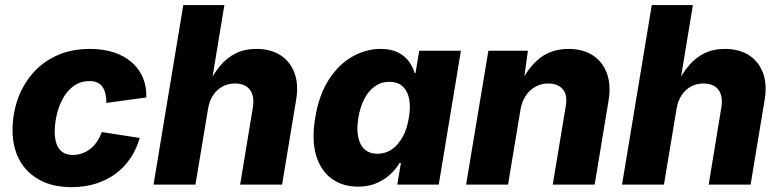

<svg xmlns="http://www.w3.org/2000/svg" viewBox="-20 -748 3162 778"><path d="M270 10.3Q194.8 10.3 141.4 -18.3Q87.9 -46.9 59.3 -98.9Q30.8 -150.9 30.8 -220.7Q30.8 -283.2 50.5 -342Q70.3 -400.9 109.9 -447.8Q149.4 -494.6 208.3 -522.2Q267.1 -549.8 344.7 -549.8Q397.5 -549.8 439.9 -536.1Q482.4 -522.5 512.7 -496.6Q543 -470.7 558.6 -434.3Q574.2 -397.9 572.8 -353L411.1 -331.1Q411.1 -351.6 407.2 -367.9Q403.3 -384.3 395.5 -395.8Q387.7 -407.2 374.8 -413.3Q361.8 -419.4 343.3 -419.4Q306.2 -419.4 279.1 -399.9Q252 -380.4 234.9 -348.9Q217.8 -317.4 209.7 -281.7Q201.7 -246.1 201.7 -214.4Q201.7 -185.1 209.5 -163.8Q217.3 -142.6 233.9 -131.3Q250.5 -120.1 275.9 -120.1Q294.9 -120.1 312.7 -126.5Q330.6 -132.8 345.9 -144.8Q361.3 -156.7 373 -174.1Q384.8 -191.4 392.1 -212.9L546.4 -189Q532.7 -142.6 507.8 -106Q482.9 -69.3 447.3 -43.2Q411.6 -17.1 366.9 -3.4Q322.3 10.3 270 10.3Z M823.2 -308.1 772 0H602.1L722.7 -727.5H889.2L835.9 -404.8H823.2Q844.7 -448.7 871.8 -481.2Q898.9 -513.7 935.1 -531.7Q971.2 -549.8 1019 -549.8Q1076.7 -549.8 1116.2 -524.4Q1155.8 -499 1173.1 -452.9Q1190.4 -406.7 1180.2 -344.7L1123 0H953.1L1004.4 -311.5Q1012.2 -357.9 992.9 -383.8Q973.6 -409.7 932.1 -409.7Q904.8 -409.7 882.1 -397.7Q859.4 -385.7 844 -363Q828.6 -340.3 823.2 -308.1Z M1430.7 8.3Q1369.1 8.3 1324.7 -23.4Q1280.3 -55.2 1261.2 -117.4Q1242.2 -179.7 1257.3 -271Q1272.9 -365.2 1313.5 -427Q1354 -488.8 1408.9 -519.3Q1463.9 -549.8 1522 -549.8Q1564.5 -549.8 1592.5 -535.6Q1620.6 -521.5 1637 -499Q1653.3 -476.6 1660.2 -451.7H1663.6L1678.7 -542.5H1847.7L1757.8 0H1589.8L1604.5 -87.4H1599.1Q1584 -62 1560.1 -40.3Q1536.1 -18.6 1503.9 -5.1Q1471.7 8.3 1430.7 8.3ZM1509.8 -125Q1542.5 -125 1568.4 -143.1Q1594.2 -161.1 1612.1 -194.1Q1629.9 -227.1 1636.7 -271Q1644.5 -315.9 1637.7 -348.4Q1630.9 -380.9 1610.6 -398.7Q1590.3 -416.5 1557.6 -416.5Q1524.9 -416.5 1499.3 -398.4Q1473.6 -380.4 1456.5 -347.7Q1439.5 -314.9 1432.1 -271Q1424.8 -227.1 1431.2 -194.1Q1437.5 -161.1 1457.3 -143.1Q1477.1 -125 1509.8 -125Z M2088.9 -302.7 2038.6 0H1868.7L1959 -542.5H2119.1L2100.1 -404.8L2089.4 -410.2Q2120.6 -475.6 2168 -512.7Q2215.3 -549.8 2284.2 -549.8Q2343.3 -549.8 2383.3 -522.9Q2423.3 -496.1 2439.9 -448.7Q2456.5 -401.4 2445.8 -339.4L2389.6 0H2219.7L2272.5 -317.4Q2280.3 -363.3 2260.3 -386.5Q2240.2 -409.7 2201.7 -409.7Q2172.4 -409.7 2148.7 -396.2Q2125 -382.8 2109.6 -358.9Q2094.2 -335 2088.9 -302.7Z M2721.7 -308.1 2670.4 0H2500.5L2621.1 -727.5H2787.6L2734.4 -404.8H2721.7Q2743.2 -448.7 2770.3 -481.2Q2797.4 -513.7 2833.5 -531.7Q2869.6 -549.8 2917.5 -549.8Q2975.1 -549.8 3014.6 -524.4Q3054.2 -499 3071.5 -452.9Q3088.9 -406.7 3078.6 -344.7L3021.5 0H2851.6L2902.8 -311.5Q2910.6 -357.9 2891.4 -383.8Q2872.1 -409.7 2830.6 -409.7Q2803.2 -409.7 2780.5 -397.7Q2757.8 -385.7 2742.4 -363Q2727.1 -340.3 2721.7 -308.1Z"/></svg>

Font: Inter 16pt ExtraBold
Style: Italic
Weight: 800
Italic angle: -9.3988°
Version: Version 4.001;git-66647c0bb